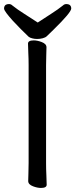

<svg xmlns="http://www.w3.org/2000/svg" viewBox="-34 -916 371 946"><path d="M309 -892Q317 -886 317 -874Q317 -855 229 -769Q209 -750 197 -738Q190 -731 176.5 -727.5Q163 -724 149.5 -724Q136 -724 125 -727Q113 -730 107 -735Q68 -772 29 -814Q10 -835 -2 -851Q-14 -867 -14 -874Q-14 -886 -6 -892Q0 -896 10 -896Q20 -896 27 -889Q52 -869 85.5 -848Q119 -827 152 -805Q185 -827 218 -848Q251 -869 276 -889Q283 -896 293 -896Q303 -896 309 -892ZM107 -113V-595Q107 -626 105.5 -655Q104 -684 104 -701Q104 -717 132 -717Q150 -717 171 -709Q195 -700 195 -683Q195 -671 194 -645.5Q193 -620 193 -594V-112Q193 -81 194.5 -52Q196 -23 196 -6Q196 10 168 10Q150 10 129 2Q105 -7 105 -24Q105 -36 106 -61.5Q107 -87 107 -113Z"/></svg>

Font: Moon Stars Kai
Style: Bold
Weight: 700
Designer: GuiWonder
Version: Version 1.101